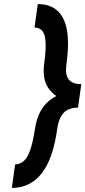

<svg xmlns="http://www.w3.org/2000/svg" viewBox="-20 -820 418 940"><path d="M38 100 54 -15Q89 -17 109 -46Q135 -84 151 -187Q164 -282 223 -329Q231 -335 239.5 -340.5Q248 -346 256 -350Q246 -356 238.5 -363.5Q231 -371 224 -379Q184 -426 197 -513Q210 -611 197 -650Q185 -685 149 -685L165 -800Q253 -800 289 -731Q326 -659 306 -512Q298 -460 313 -436Q330 -408 378 -408L362 -293Q317 -293 293 -269Q281 -257 272.5 -237Q264 -217 260 -188Q250 -116 231 -61Q212 -6 183 30Q127 100 38 100Z"/></svg>

Font: Unageo
Style: SemiBold-Italic
Weight: 600
Designer: Richard Sepsi
Foundry: Richard Sepsi
Version: Version 2.000